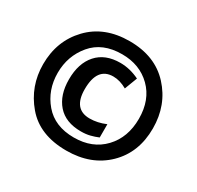

<svg xmlns="http://www.w3.org/2000/svg" viewBox="-123 -763 847 827"><g transform="rotate(30 300.0 -349.5)"><path d="M574 -346Q574 -462 500.5 -542Q427 -622 300 -622Q175 -622 100.5 -544Q26 -466 26 -350Q26 -241 95.5 -159Q165 -77 298 -77Q421 -77 497.5 -151.5Q574 -226 574 -346ZM99 -349Q99 -433 151 -495Q203 -557 300 -557Q388 -557 444.5 -501.5Q501 -446 501 -352Q501 -259 445.5 -200.5Q390 -142 298 -142Q203 -142 151 -203Q99 -264 99 -349ZM395 -198V-264Q355 -247 316 -247Q235 -247 235 -346Q235 -455 315 -455Q348 -455 383 -435L407 -498Q360 -521 312 -521Q237 -521 196 -475Q155 -429 155 -349Q155 -271 195 -225.5Q235 -180 311 -180Q336 -180 356 -185Q376 -190 395 -198Z"/></g></svg>

Font: Noto Sans Mono UI
Style: Bold
Weight: 700
Designer: Monotype Design team
Foundry: Monotype Imaging Inc.
Version: 1.000